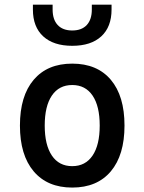

<svg xmlns="http://www.w3.org/2000/svg" viewBox="-20 -803 626 832"><path d="M293 9.8Q185.5 9.8 126 -60.5Q66.4 -130.9 66.4 -258.8Q66.4 -387.2 126 -457.3Q185.5 -527.3 293 -527.3Q400.9 -527.3 460.2 -457.3Q519.5 -387.2 519.5 -258.8Q519.5 -130.9 460.2 -60.5Q400.9 9.8 293 9.8ZM293 -83Q350.1 -83 381.1 -128.9Q412.1 -174.8 412.1 -258.8Q412.1 -343.3 381.1 -388.9Q350.1 -434.6 293 -434.6Q235.8 -434.6 204.8 -388.9Q173.8 -343.3 173.8 -258.8Q173.8 -174.8 204.8 -128.9Q235.8 -83 293 -83ZM293 -604.5Q211.9 -604.5 167.2 -645.5Q122.6 -686.5 122.6 -761.7V-782.7H208V-761.7Q208 -718.3 230 -694.6Q252 -670.9 293 -670.9Q334 -670.9 356 -694.6Q377.9 -718.3 377.9 -761.7V-782.7H463.4V-761.7Q463.4 -686.5 418.9 -645.5Q374.5 -604.5 293 -604.5Z"/></svg>

Font: Cascadia Mono PL
Style: Regular
Weight: 400
Monospace: yes
Designer: Aaron Bell
Foundry: Saja Typeworks
Version: Version 2404.023; ttfautohint (v1.8.4)